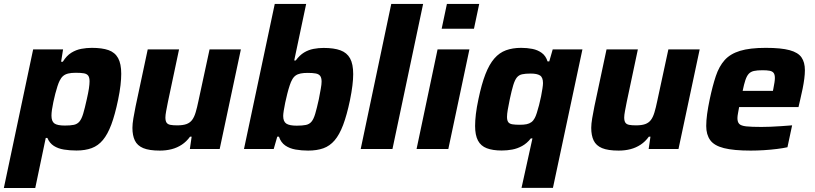

<svg xmlns="http://www.w3.org/2000/svg" viewBox="-46 -763 4172 983"><path d="M-26.3 199.6 123.7 -510H276.9L266.8 -446.8H275.5Q294.6 -477.7 319 -492.9Q343.4 -508 370.4 -513Q397.4 -518 423.9 -518Q476.7 -518 509.6 -506.4Q542.5 -494.7 558.6 -465.7Q574.7 -436.6 574.7 -385.1Q574.7 -359.8 571 -326.7Q567.2 -293.6 558.7 -252.5Q542.7 -175.6 524 -125.5Q505.2 -75.3 480.8 -46.1Q456.5 -16.9 423.4 -4.7Q390.2 7.6 346 7.6Q311.1 7.6 281.3 2.7Q251.6 -2.1 229.7 -16Q207.8 -30 196.5 -56.7H188.2L134.5 199.6ZM286.1 -120.2Q314.7 -120.2 332.2 -123.9Q349.7 -127.6 360.8 -140.8Q371.9 -154.1 380 -181.2Q388.1 -208.2 398.4 -255Q405.9 -287.8 409.2 -309.7Q412.5 -331.6 412.5 -346.6Q412.5 -366.2 405.6 -375.6Q398.7 -385 383.3 -387.7Q367.9 -390.4 341.8 -390.4Q318.8 -390.4 303.2 -386.6Q287.5 -382.8 277.1 -373.9Q266.6 -364.9 259.2 -349.5Q254 -339.2 248.3 -321.8Q242.6 -304.3 237.1 -283.2Q231.7 -262.2 227.2 -240.9Q222.6 -219.5 220 -201.3Q217.5 -183.2 217.5 -171.1Q217.5 -141.9 232.4 -131.1Q247.3 -120.2 286.1 -120.2Z M772.4 8Q717.6 8 687.2 -4.8Q656.8 -17.7 644.4 -43.7Q632 -69.7 632 -108.5Q632 -128.4 636.9 -157.5Q641.8 -186.7 648.2 -218.2L710.3 -510H870.7L813.8 -241.5Q808.8 -216.4 804.8 -194.8Q800.8 -173.3 800.8 -161.5Q800.8 -144 806.7 -135.2Q812.6 -126.5 826.1 -123.8Q839.5 -121.2 861.1 -121.2Q890.4 -121.2 908.5 -127.7Q926.6 -134.3 937.5 -148.8Q948.4 -163.3 955.6 -187.4Q962.9 -211.4 970 -246.1L1026.9 -510H1187.2L1078.7 0H926L935.2 -63.2H926.9Q908.7 -37.9 884.7 -22.2Q860.8 -6.5 832.9 0.7Q804.9 8 772.4 8Z M1531.5 8Q1498.4 8 1467.6 2.7Q1436.9 -2.6 1414.5 -18Q1392.2 -33.4 1382.2 -63.2H1373.5L1355.3 0H1203.1L1360.7 -743H1521.5L1460.3 -453.3H1468.1Q1488.1 -480.5 1510.8 -494.2Q1533.6 -507.9 1559.1 -512.7Q1584.7 -517.6 1610.6 -517.6Q1663.8 -517.6 1696.9 -505.4Q1730 -493.3 1746.2 -464.3Q1762.3 -435.3 1762.3 -383.4Q1762.3 -357.5 1758.2 -324.4Q1754.2 -291.3 1745.7 -249.6Q1729.7 -173.3 1710.7 -123.2Q1691.7 -73 1667.1 -44.3Q1642.5 -15.6 1609.4 -3.8Q1576.2 8 1531.5 8ZM1473 -119.6Q1502 -119.6 1520.1 -123.3Q1538.1 -127 1549 -140.3Q1559.9 -153.5 1568 -180.9Q1576.1 -208.2 1586.4 -255Q1592.4 -286.8 1596.4 -308.9Q1600.5 -331.1 1600.5 -345Q1600.5 -364.6 1593.3 -374.2Q1586.2 -383.8 1570.7 -386.8Q1555.3 -389.8 1529.3 -389.8Q1508.2 -389.8 1493.2 -386.8Q1478.1 -383.8 1467.4 -376.2Q1456.8 -368.6 1449.4 -354.6Q1443.5 -344.8 1437.3 -326Q1431 -307.2 1425.1 -284Q1419.2 -260.8 1414.3 -237.8Q1409.5 -214.9 1406.7 -196.5Q1403.9 -178.2 1403.9 -169.4Q1403.9 -140.8 1419.8 -130.2Q1435.8 -119.6 1473 -119.6Z M1800.7 0 1957.2 -743H2120.3L1963.3 0Z M2215.2 -615.8 2242.1 -743H2407.5L2380.6 -615.8ZM2086.7 0 2194.2 -510H2357.3L2249.3 0Z M2624.1 199 2680 -54.4H2671.7Q2651.6 -28.8 2627 -15.5Q2602.5 -2.1 2576.4 2.7Q2550.3 7.6 2522.8 7.6Q2476.8 7.6 2446.3 -4Q2415.8 -15.6 2401.1 -43.3Q2386.4 -71.1 2386.4 -118.1Q2386.4 -145.1 2390.4 -179.3Q2394.5 -213.4 2403.5 -255.3Q2419.5 -332.2 2439.3 -383.2Q2459.2 -434.2 2485 -463.7Q2510.7 -493.3 2544.7 -505.7Q2578.6 -518 2622.3 -518Q2652.4 -518 2679.6 -512.7Q2706.7 -507.4 2727.5 -492.3Q2748.4 -477.2 2757.4 -448.5H2766.1L2783.7 -510H2935.9L2784.9 199ZM2615.4 -124.2Q2635.9 -124.2 2650.1 -127.1Q2664.4 -130.1 2674.7 -137.7Q2685 -145.4 2691.9 -158.8Q2696.8 -167.6 2702.5 -185.3Q2708.2 -203.1 2714 -225.4Q2719.9 -247.6 2724.2 -269.7Q2728.4 -291.7 2731.2 -309.8Q2734 -327.8 2734 -337.8Q2734 -366.9 2718.6 -376.7Q2703.3 -386.4 2671.1 -386.4Q2643.8 -386.4 2627.2 -382.7Q2610.5 -379 2600.2 -366.3Q2589.9 -353.6 2581.8 -327.1Q2573.7 -300.6 2564 -255Q2557.4 -223.2 2553.6 -201Q2549.8 -178.8 2549.8 -164.4Q2549.8 -146.5 2556.2 -137.7Q2562.5 -129 2577.3 -126.6Q2592.1 -124.2 2615.4 -124.2Z M3121.4 8Q3066.6 8 3036.2 -4.8Q3005.8 -17.7 2993.4 -43.7Q2981 -69.7 2981 -108.5Q2981 -128.4 2985.9 -157.5Q2990.8 -186.7 2997.2 -218.2L3059.3 -510H3219.7L3162.8 -241.5Q3157.8 -216.4 3153.8 -194.8Q3149.8 -173.3 3149.8 -161.5Q3149.8 -144 3155.7 -135.2Q3161.6 -126.5 3175.1 -123.8Q3188.5 -121.2 3210.1 -121.2Q3239.4 -121.2 3257.5 -127.7Q3275.6 -134.3 3286.5 -148.8Q3297.4 -163.3 3304.6 -187.4Q3311.9 -211.4 3319 -246.1L3375.9 -510H3536.2L3427.7 0H3275L3284.2 -63.2H3275.9Q3257.7 -37.9 3233.7 -22.2Q3209.8 -6.5 3181.9 0.7Q3153.9 8 3121.4 8Z M3797.7 8Q3710.2 8 3660.2 -4.7Q3610.2 -17.4 3590 -45.7Q3569.7 -73.9 3569.7 -117.9Q3569.7 -145.3 3574.3 -179.4Q3579 -213.4 3587.5 -254Q3602.1 -323.3 3618.8 -373.3Q3635.5 -423.3 3664.1 -455.4Q3692.8 -487.4 3742.9 -502.7Q3793.1 -518 3874.5 -518Q3953.2 -518 3996.8 -506.1Q4040.3 -494.2 4057.6 -469Q4074.9 -443.9 4074.9 -403.5Q4074.9 -384.5 4071.8 -359.7Q4068.6 -335 4063.2 -308.4Q4057.8 -281.8 4051.2 -254L4042.2 -215H3738.2Q3735.5 -199.5 3732.5 -183.8Q3729.5 -168.1 3729.5 -158.2Q3729.5 -138.2 3738.8 -128.6Q3748.1 -119 3774.7 -116Q3801.4 -113.1 3852.4 -113.1Q3872.2 -113.1 3898.8 -114.1Q3925.5 -115.1 3954.4 -117.2Q3983.3 -119.3 4009.5 -121.3L3985.6 -9.2Q3963.9 -4.3 3932.3 -0.4Q3900.8 3.6 3865.6 5.8Q3830.5 8 3797.7 8ZM3756.2 -297.7H3911.2L3913.7 -310.3Q3917.2 -328.5 3919.2 -341.2Q3921.2 -354 3921.2 -363.7Q3921.2 -381.1 3914.9 -389.5Q3908.6 -398 3894.6 -400.7Q3880.7 -403.4 3858.1 -403.4Q3830.7 -403.4 3814.1 -399.7Q3797.5 -396 3787.4 -385.1Q3777.4 -374.2 3770.3 -353.2Q3763.3 -332.3 3756.2 -297.7Z"/></svg>

Font: Saira Thin
Style: Italic
Weight: 100
Italic angle: -12°
Designer: Hector Gatti with collaboration of the Omnibus-Type team
Foundry: Omnibus-Type
Version: Version 1.101